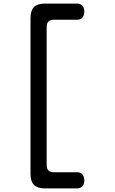

<svg xmlns="http://www.w3.org/2000/svg" viewBox="-20 -885 640 1070"><path d="M230 165Q189 165 169.5 145.5Q150 126 150 85V-785Q150 -826 169.5 -845.5Q189 -865 230 -865H410Q429 -865 439.5 -852.5Q450 -840 450 -820Q450 -800 439.5 -787.5Q429 -775 410 -775H280Q260 -775 250 -765Q240 -755 240 -735V35Q240 55 250 65Q260 75 280 75H410Q429 75 439.5 87.5Q450 100 450 120Q450 140 439.5 152.5Q429 165 410 165Z"/></svg>

Font: Maple Mono Normal
Style: Regular
Weight: 400
Monospace: yes
Designer: subframe7536
Version: Version 7.000